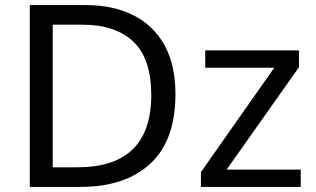

<svg xmlns="http://www.w3.org/2000/svg" viewBox="-20 -734 1240 754"><path d="M669 -364Q669 -183 570.5 -91.5Q472 0 296 0H97V-714H317Q425 -714 504 -674Q583 -634 626 -556.5Q669 -479 669 -364ZM574 -361Q574 -504 503.5 -570.5Q433 -637 304 -637H187V-77H284Q574 -77 574 -361ZM1161 0H769V-58L1057 -468H786V-536H1154V-470L870 -68H1161Z"/></svg>

Font: Noto Sans Living
Style: Regular
Weight: 400
Designer: Monotype Design Team
Foundry: Monotype Imaging Inc.
Version: Version 2.013; ttfautohint (v1.8.4.7-5d5b)